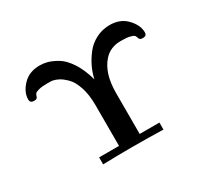

<svg xmlns="http://www.w3.org/2000/svg" viewBox="-137 -918 1235 1139"><g transform="rotate(-30 480.5 -348.5)"><path d="M80.1 -555.2Q80.1 -605 123.5 -650.9Q167 -696.8 240.2 -696.8Q265.1 -696.8 291 -689.9Q316.9 -683.1 354 -662.1Q391.1 -641.1 425 -590.1Q459 -539.1 480 -462.9Q488.8 -502.9 506.8 -541Q524.9 -579.1 553 -615.5Q581.1 -651.9 624.5 -674.3Q668 -696.8 719.2 -696.8Q791 -696.8 835 -650.4Q878.9 -604 878.9 -555.2Q878.9 -531.2 854 -530.8Q837.9 -530.8 832.5 -536.4Q827.1 -542 825.7 -549.1Q824.2 -556.2 819.1 -563.5Q814 -570.8 791.5 -576.4Q769 -582 729 -582Q657.2 -582 613.8 -533.2Q550.8 -463.4 550.8 -328.1V-47.9H686V0Q578.1 -2.9 472.2 -2.9Q372.1 -2.9 272.9 0V-47.9H409.2V-327.1Q409.2 -397.9 392.1 -450Q375 -502 349.1 -528.1Q323.2 -554.2 302.7 -565.2Q282.2 -576.2 263.2 -580.1Q252 -582 230 -582Q189.9 -582 168 -576.4Q146 -570.8 140.4 -563.5Q134.8 -556.2 133.3 -549.1Q131.8 -542 127 -536.4Q122.1 -530.8 106.9 -530.8Q80.1 -531.2 80.1 -555.2Z"/></g></svg>

Font: CMU Serif
Style: Bold
Weight: 700
Version: Version 0.7.0